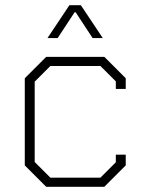

<svg xmlns="http://www.w3.org/2000/svg" viewBox="-20 -716 557 736"><path d="M75 -82V-416L157 -498H380L462 -416V-375H424V-404L365 -463H173L113 -403V-95L173 -35H365L424 -94V-123H462V-82L380 0H157ZM246 -696H290L374 -570H335L270 -669H266L201 -570H162Z"/></svg>

Font: Chakra Petch ExtraLight
Style: Regular
Weight: 275
Designer: Katatrad Aksorn Co.,Ltd.
Foundry: Cadson Demak Co.,Ltd.
Version: Version 1.000; ttfautohint (v1.6)